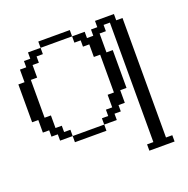

<svg xmlns="http://www.w3.org/2000/svg" viewBox="-98 -484 685 699"><g transform="rotate(-20 244.0 -134.0)"><path d="M121.6 0V-23.9H243.7V0ZM72.8 -23.9V-48.3H48.3V-72.8H23.9V-121.6H0V-268.1H23.9V-316.9H48.3V-341.3H72.8V-365.7H121.6V-341.3H97.2V-316.9H72.8V-268.1H48.3V-121.6H72.8V-72.8H97.2V-48.3H121.6V-23.9ZM121.6 -365.7V-390.1H243.7V-365.7ZM365.7 121.6V97.2H390.1V-365.7H365.7V-341.3H341.3V-268.1H365.7V-121.6H341.3V-72.8H316.9V-48.3H292.5V-23.9H243.7V-48.3H268.1V-72.8H292.5V-121.6H316.9V-268.1H292.5V-316.9H268.1V-341.3H243.7V-365.7H292.5V-341.3H316.9V-365.7H341.3V-390.1H414.6V-365.7H439V97.2H463.4V121.6Z"/></g></svg>

Font: FS Mondwest Regular
Style: Regular
Weight: 400
Designer: NZWStudios2024
Foundry: https://fontstruct.com
Version: Version 1.0